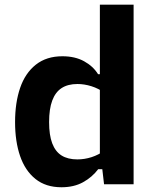

<svg xmlns="http://www.w3.org/2000/svg" viewBox="-20 -785 660 818"><path d="M405.5 -765H549.2V0H423.3L412.1 -96.2H405.5ZM245.8 -545.3Q299.8 -545.3 338.3 -524Q376.9 -502.8 397.9 -468.8H427.1V-388.5Q399.8 -408.1 369.6 -417.6Q339.4 -427.1 310 -427.1Q269.2 -427.1 242.6 -409.8Q216 -392.6 202.6 -356.7Q189.2 -320.8 189.2 -264.9Q189.2 -209.2 202.5 -174.3Q215.8 -139.3 242.2 -122.6Q268.8 -105.9 309.7 -105.9Q340.2 -105.9 370.2 -115.5Q400.2 -125.2 427.1 -144.8V-64.2H398.4Q372.4 -29.8 333.6 -8.5Q294.8 12.8 241.8 12.8Q175.2 12.8 131.1 -22.5Q87 -57.9 65.6 -120.2Q44.2 -182.5 44.2 -264.9Q44.2 -347.7 65.8 -410.6Q87.4 -473.6 132.7 -509.5Q178 -545.3 245.8 -545.3Z"/></svg>

Font: Monaspace Neon Var ExtraLight
Style: Regular
Weight: 200
Designer: Riley Cran and the Lettermatic Team
Version: Version 1.200 (Monaspace Neon Var)